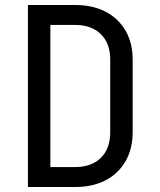

<svg xmlns="http://www.w3.org/2000/svg" viewBox="-20 -750 640 770"><path d="M92 0V-730H281Q352 -730 403.5 -703Q455 -676 483.5 -627Q512 -578 512 -511V-220Q512 -153 483.5 -103.5Q455 -54 403.5 -27Q352 0 281 0ZM182 -80H281Q347 -80 384.5 -117Q422 -154 422 -220V-511Q422 -576 384.5 -613Q347 -650 281 -650H182Z"/></svg>

Font: Tiny
Style: Regular
Weight: 400
Designer: Philipp Nurullin, Konstantin Bulenkov
Foundry: JetBrains
Version: Version 2.251; ttfautohint (v1.8.4.7-5d5b)